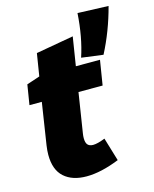

<svg xmlns="http://www.w3.org/2000/svg" viewBox="-121 -880 785 976"><g transform="rotate(-15 272.0 -392.0)"><path d="M283 -410 250 -200Q248 -188 248 -176Q248 -152 257.5 -141.5Q267 -131 286 -131Q309 -131 349 -147L386 -24Q289 15 213 15Q138 15 95 -23.5Q52 -62 52 -141Q52 -163 56 -190L90 -410H25L42 -515L111 -538L130 -656L328 -691L304 -540H431L410 -410ZM341 -575Q374 -674 382 -799L544 -793Q511 -668 455 -560Z"/></g></svg>

Font: Bitter Pro Black
Style: Italic
Weight: 900
Italic angle: -9°
Designer: Sol Matas, and Bitter project Authors
Foundry: Sol Matas
Version: Version 1.010